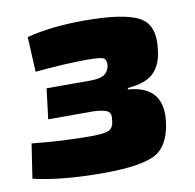

<svg xmlns="http://www.w3.org/2000/svg" viewBox="-76 -576 664 654"><g transform="rotate(-10 256.5 -248.5)"><path d="M63 -367 57 -488Q141 -510 256 -510Q393 -510 445.5 -481.5Q498 -453 486 -367Q480 -316 452.5 -289.5Q425 -263 363 -258L362 -253Q488 -244 470 -117Q458 -35 405.5 -11Q353 13 230 13Q87 13 -11 -10L7 -129Q111 -118 209 -118Q257 -118 273 -125.5Q289 -133 291 -160Q295 -183 282.5 -190.5Q270 -198 236 -200H77L90 -305H241Q274 -305 288.5 -314Q303 -323 308 -344Q310 -366 299 -371.5Q288 -377 243 -377Q171 -377 63 -367Z"/></g></svg>

Font: Ezarion Extra Bold
Style: Italic
Weight: 800
Italic angle: -8°
Designer: Natanael Gama
Version: Version 1.001;PS 001.001;hotconv 1.0.70;makeotf.lib2.5.58329